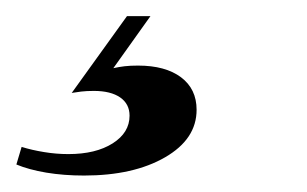

<svg xmlns="http://www.w3.org/2000/svg" viewBox="-105 -20 380 238"><path d="M-0.8 197.6Q-25.8 197.6 -47.6 194Q-69.4 190.3 -84.7 183.9L-78.2 162.1Q-65.3 166.1 -50.4 168.5Q-35.5 171 -20.2 171Q13.7 171 34.7 157.7Q55.6 144.4 55.6 123.4Q55.6 108.9 44 100.8Q32.3 92.7 11.3 92.7Q2.4 92.7 -4.4 93.5Q-11.3 94.4 -16.1 95.2L52.4 0H81.5L35.5 64.5Q42.7 62.9 49.6 62.1Q56.5 61.3 66.1 61.3Q100 61.3 119.4 75.8Q138.7 90.3 138.7 116.1Q138.7 152.4 99.6 175Q60.5 197.6 -0.8 197.6Z"/></svg>

Font: Playfair 9pt
Style: Bold Italic
Weight: 700
Italic angle: -15.6°
Designer: Claus Eggers Sørensen
Foundry: Claus Eggers Sørensen
Version: Version 2.203